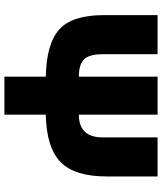

<svg xmlns="http://www.w3.org/2000/svg" viewBox="50 -804 754 895"><g transform="rotate(90 427.5 -357.0)"><path d="M621 -714V-458Q621 -347 515 -347V-714H338V-347Q282 -347 257.5 -371Q233 -395 233 -461V-714H51V-463Q51 -317 117 -256.5Q183 -196 338 -193V0H515V-193Q669 -196 736 -262Q803 -328 803 -476V-714Z"/></g></svg>

Font: Noto Sans UI SemiCondensed Black
Style: Regular
Weight: 900
Width: 4
Designer: Monotype Design Team
Foundry: Monotype Imaging Inc.
Version: 1.001